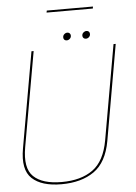

<svg xmlns="http://www.w3.org/2000/svg" viewBox="-59 -917 683 965"><g transform="rotate(-5 282.5 -434.0)"><path d="M212 4.5Q312.5 4.5 376.8 -40.5Q441 -85.5 460 -192L544.5 -674.5H533.5L449.5 -197Q431 -92.5 371.2 -49.5Q311.5 -6.5 214 -6.5Q117 -6.5 72.2 -49.5Q27.5 -92.5 46 -197L130.5 -674.5H119.5L34.5 -192Q15.5 -85.5 63.8 -40.5Q112 4.5 212 4.5ZM301 -713.5Q309.5 -713.5 316.5 -719.8Q323.5 -726 323.5 -735.5Q323.5 -743 318.8 -747.5Q314 -752 307 -752Q298.5 -752 291.5 -745.8Q284.5 -739.5 284.5 -730Q284.5 -722.5 289 -718Q293.5 -713.5 301 -713.5ZM397.5 -713.5Q406.5 -713.5 413.2 -719.8Q420 -726 420 -735.5Q420 -743 415.5 -747.5Q411 -752 403.5 -752Q395 -752 388 -745.8Q381 -739.5 381 -730Q381 -722.5 385.8 -718Q390.5 -713.5 397.5 -713.5ZM212 -861.5H445.5L447 -871.5H214Z"/></g></svg>

Font: Anybody Thin
Style: Italic
Weight: 100
Italic angle: -10°
Designer: Tyler Finck
Foundry: Etcetera Type Company
Version: Version 1.114;gftools[0.9.25]